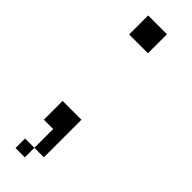

<svg xmlns="http://www.w3.org/2000/svg" viewBox="-138 -272 349 349"><g transform="rotate(45 36.5 -97.5)"><path d="M0 72.8V48.3H23.9V72.8ZM23.9 48.3V0H0V-48.3H48.3V48.3ZM0 -219.2V-268.1H48.3V-219.2Z"/></g></svg>

Font: FS Mondwest Regular
Style: Regular
Weight: 400
Designer: NZWStudios2024
Foundry: https://fontstruct.com
Version: Version 1.0